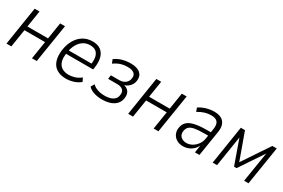

<svg xmlns="http://www.w3.org/2000/svg" viewBox="65 -1305 3129 2121"><g transform="rotate(30 1629.0 -244.5)"><path d="M47 0 124 -489H186L153 -279H416L449 -489H511L433 0H372L408 -227H145L109 0Z M808 8Q738 8 690.5 -20.5Q643 -49 623.5 -105.5Q604 -162 614 -243Q625 -320 658 -377Q691 -434 743 -465.5Q795 -497 862 -497Q927 -497 966.5 -467.5Q1006 -438 1020 -384Q1034 -330 1023 -256L1019 -231H657L665 -278H989L969 -261Q979 -323 969.5 -364Q960 -405 932.5 -426Q905 -447 858 -447Q811 -447 774 -424Q737 -401 712.5 -359.5Q688 -318 678 -262L675 -242Q664 -177 677 -133Q690 -89 725 -66.5Q760 -44 812 -44Q851 -44 890 -56.5Q929 -69 965 -98L987 -53Q951 -22 903 -7Q855 8 808 8Z M1266 8Q1209 8 1161.5 -8Q1114 -24 1089 -53L1115 -97Q1142 -70 1183 -56.5Q1224 -43 1271 -43Q1339 -43 1377 -67Q1415 -91 1420 -138Q1426 -180 1402 -202Q1378 -224 1327 -224H1214L1221 -273H1330Q1374 -273 1404.5 -297Q1435 -321 1440 -362Q1446 -402 1420 -424Q1394 -446 1336 -446Q1290 -446 1248 -432.5Q1206 -419 1167 -390L1148 -437Q1187 -467 1238.5 -482Q1290 -497 1346 -497Q1430 -497 1469.5 -462Q1509 -427 1501 -366Q1498 -338 1483.5 -314Q1469 -290 1446 -273.5Q1423 -257 1394 -249L1395 -254Q1443 -244 1464.5 -212.5Q1486 -181 1479 -133Q1474 -88 1447 -56.5Q1420 -25 1374 -8.5Q1328 8 1266 8Z M1599 0 1676 -489H1738L1705 -279H1968L2001 -489H2063L1985 0H1924L1960 -227H1697L1661 0Z M2300 8Q2254 8 2220 -12Q2186 -32 2170 -66Q2154 -100 2159 -141Q2166 -193 2197.5 -223Q2229 -253 2289.5 -266.5Q2350 -280 2442 -280H2503L2496 -233H2442Q2365 -233 2318.5 -225Q2272 -217 2249.5 -196.5Q2227 -176 2222 -139Q2216 -94 2243 -68Q2270 -42 2314 -42Q2352 -42 2386.5 -61Q2421 -80 2446.5 -114.5Q2472 -149 2479 -196L2499 -324Q2509 -387 2485.5 -416Q2462 -445 2403 -445Q2363 -445 2323 -433Q2283 -421 2239 -394L2222 -441Q2250 -459 2281.5 -471.5Q2313 -484 2346 -490.5Q2379 -497 2411 -497Q2468 -497 2504 -477.5Q2540 -458 2554.5 -418.5Q2569 -379 2559 -319L2508 0H2451L2468 -111H2473Q2457 -72 2430.5 -45.5Q2404 -19 2370.5 -5.5Q2337 8 2300 8Z M2677 0 2754 -489H2807L2929 -150L3156 -489H3212L3134 0H3078L3144 -412H3159L2936 -79H2904L2786 -412H2798L2733 0Z"/></g></svg>

Font: Nunito Sans 10pt SemiCondensed Light
Style: Italic
Weight: 300
Width: 4
Italic angle: -9°
Designer: Vernon Adams
Foundry: Vernon Adams
Version: Version 3.101;gftools[0.9.27]